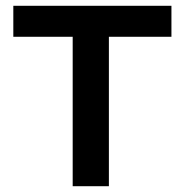

<svg xmlns="http://www.w3.org/2000/svg" viewBox="-20 -643 640 663"><path d="M231 0V-516H26V-623H572V-516H356V0Z"/></svg>

Font: Inconsolata Expanded ExtraBold
Style: Regular
Weight: 800
Width: 7
Monospace: yes
Designer: Raph Levien, Cyreal, Brenton Simpson
Foundry: Raph Levien, Cyreal, Google
Version: Version 3.001; ttfautohint (v1.8.2.53-6de2)